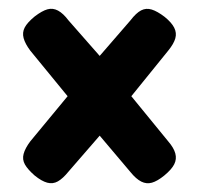

<svg xmlns="http://www.w3.org/2000/svg" viewBox="-20 -472 459 443"><path d="M283 -250 368 -146Q381 -131 384.5 -118Q388 -105 382 -93Q376 -81 359 -67Q343 -54 330.5 -50.5Q318 -47 306 -53Q294 -59 281 -75L210 -159L138 -76Q125 -60 113.5 -53.5Q102 -47 89 -50.5Q76 -54 60 -67Q44 -81 37.5 -92.5Q31 -104 34.5 -117Q38 -130 50 -146L136 -250L50 -355Q38 -371 34.5 -384Q31 -397 37 -408.5Q43 -420 60 -434Q77 -447 89.5 -450.5Q102 -454 114 -447.5Q126 -441 138 -425L210 -343L281 -425Q294 -442 305.5 -448Q317 -454 330 -450Q343 -446 360 -433Q376 -420 382 -408Q388 -396 384.5 -383.5Q381 -371 368 -355Z"/></svg>

Font: Fredoka SemiCondensed Medium
Style: Regular
Weight: 500
Width: 4
Designer: Ben Nathan
Foundry: Milena B. Brandão, Ben Nathan
Version: Version 2.001